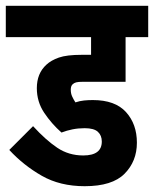

<svg xmlns="http://www.w3.org/2000/svg" viewBox="-20 -642 531 662"><path d="M272 -200Q250 -200 230 -196Q210 -192 192 -185Q158 -215 132.5 -253Q107 -291 107 -338Q107 -389 140 -419Q156 -434 183 -443.5Q210 -453 262 -453H294V-514H0V-622H491V-514H413V-360H266Q250 -360 242.5 -358Q235 -356 230 -351Q224 -345 224 -333Q224 -320 228.5 -310Q233 -300 240 -289Q255 -294 269.5 -295.5Q284 -297 300 -297Q377 -297 414.5 -255.5Q452 -214 452 -150Q452 -86 409.5 -43Q367 0 272 0Q187 0 124 -36Q61 -72 12 -125L94 -207Q138 -159 177.5 -132.5Q217 -106 267 -106Q331 -106 331 -154Q331 -175 317.5 -187.5Q304 -200 272 -200Z"/></svg>

Font: Noto Sans Devanagari UI ExtraCondensed
Style: Bold
Weight: 700
Width: 2
Designer: Jelle Bosma - Monotype Design Team
Foundry: Monotype Imaging Inc.
Version: Version 2.004